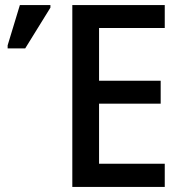

<svg xmlns="http://www.w3.org/2000/svg" viewBox="-20 -734 721 754"><path d="M627 0V-91H369V-327H611V-417H369V-624H627V-714H264V0ZM10 -544H79L178 -704V-714H58L10 -556Z"/></svg>

Font: Noto Sans SemiCondensed Medium
Style: Regular
Weight: 500
Width: 4
Designer: Monotype Design Team
Foundry: Monotype Imaging Inc.
Version: Version 2.013